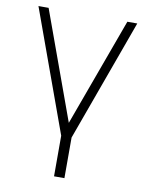

<svg xmlns="http://www.w3.org/2000/svg" viewBox="-82 -599 642 838"><g transform="rotate(10 239.0 -180.0)"><path d="M216 180V0L20 -540H65L239 -61L414 -540H458L262 0V180Z"/></g></svg>

Font: Manrope
Style: Regular
Weight: 400
Designer: Mikhail Sharanda
Foundry: Mikhail Sharanda
Version: Version 4.503